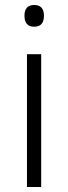

<svg xmlns="http://www.w3.org/2000/svg" viewBox="-20 -749 273 769"><path d="M117 -729Q156 -729 156 -686Q156 -642 117 -642Q78 -642 78 -686Q78 -729 117 -729ZM145 -532V0H88V-532Z"/></svg>

Font: Noto Sans Bengali UI Light
Style: Regular
Weight: 300
Designer: Jelle Bosma - Monotype Design Team
Foundry: Monotype Imaging Inc.
Version: Version 2.003; ttfautohint (v1.8.4.7-5d5b)